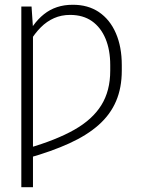

<svg xmlns="http://www.w3.org/2000/svg" viewBox="-20 -573 606 796"><path d="M116.7 -458V203.1H68.4V-545.9H110.8ZM104 -400.9 81.5 -401.4Q97.2 -438 117.4 -466.3Q137.7 -494.6 162.4 -514.2Q187 -533.7 216.6 -543.5Q246.1 -553.2 280.8 -553.2Q344.7 -553.7 390.4 -522.7Q436 -491.7 460.4 -435.3Q484.9 -378.9 484.9 -303.2V-280.3Q484.9 -209 461.2 -153.6Q437.5 -98.1 389.2 -55.2Q340.8 -12.2 267.6 21.2Q194.3 54.7 95.7 82.5V41.5Q212.4 7.8 287.8 -34.9Q363.3 -77.6 400.1 -137Q437 -196.3 437 -279.8V-303.7Q437 -365.7 417.5 -412.6Q397.9 -459.5 361.1 -485.4Q324.2 -511.2 270.5 -511.2Q234.4 -511.2 204.1 -497.8Q173.8 -484.4 149.2 -459.7Q124.5 -435.1 104 -400.9Z"/></svg>

Font: Inter Tight ExtraLight
Style: Regular
Weight: 250
Designer: Rasmus Andersson
Foundry: rsms
Version: Version 3.004